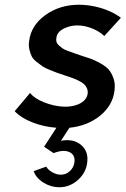

<svg xmlns="http://www.w3.org/2000/svg" viewBox="-20 -530 530 810"><path d="M463 -148Q456 -86 403 -42.5Q350 1 273 9L237 64Q289 54 321.5 81Q354 108 348 155Q343 199 308.5 229.5Q274 260 230 260Q195 260 163.5 240.5Q132 221 122 192L175 173Q183 187 201 197Q219 207 237 207Q258 207 274.5 192Q291 177 294 155Q298 123 272.5 111.5Q247 100 206 116L166 89L218 9Q164 5 116 -14Q68 -33 42 -61L107 -138Q124 -115 165.5 -98.5Q207 -82 248 -80Q275 -79 297.5 -85.5Q320 -92 334 -105Q348 -118 350 -136Q351 -148 346.5 -158Q342 -168 334.5 -175Q327 -182 312 -189.5Q297 -197 285 -201Q273 -205 253 -212Q229 -220 220.5 -223Q212 -226 190 -235Q168 -244 159 -250.5Q150 -257 135 -268.5Q120 -280 114 -292Q108 -304 104 -321Q100 -338 103 -357Q111 -423 171.5 -466.5Q232 -510 313 -510Q345 -510 378.5 -503Q412 -496 440.5 -483.5Q469 -471 490 -455L420 -378Q409 -389 392.5 -398.5Q376 -408 358 -414Q340 -420 322 -422Q286 -426 253.5 -411.5Q221 -397 218 -371Q216 -361 218.5 -353Q221 -345 229.5 -337.5Q238 -330 244.5 -325.5Q251 -321 267 -315Q283 -309 290.5 -306.5Q298 -304 318 -297Q347 -288 363.5 -282Q380 -276 403.5 -263Q427 -250 439 -236Q451 -222 459 -199Q467 -176 463 -148Z"/></svg>

Font: Orkney Medium
Style: MediumItalic
Weight: 500
Designer: Samuel Oakes and Alfredo Marco Pradil
Foundry: Alfredo Marco Pradil
Version: 1.0; ttfautohint (v1.5)